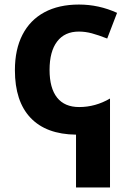

<svg xmlns="http://www.w3.org/2000/svg" viewBox="-20 -576 564 836"><path d="M311 10.3Q181.2 8.8 113 -63Q44.9 -134.8 44.9 -270.5Q44.9 -360.8 77.9 -424.8Q110.8 -488.8 173.3 -522.5Q235.8 -556.2 323.7 -556.2Q410.6 -556.2 489.7 -520L446.8 -408.2Q408.2 -423.3 379.9 -430.9Q351.6 -438.5 323.2 -438.5Q261.7 -438.5 228.8 -395.3Q195.8 -352.1 195.8 -271.5Q195.8 -192.4 228.5 -151.1Q261.2 -109.9 324.7 -109.9Q395.5 -109.9 459 -147V240.2H311Z"/></svg>

Font: Viking Open Sans
Style: Bold
Weight: 700
Foundry: Ascender Corporation
Version: Version 2.001